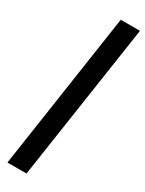

<svg xmlns="http://www.w3.org/2000/svg" viewBox="-255 -858 794 1051"><g transform="rotate(30 142.0 -332.5)"><path d="M15.5 161 162 -826H283.5L136 161Z"/></g></svg>

Font: Public Sans ExtraBold
Style: Italic
Weight: 800
Italic angle: -8°
Designer: The Public Sans project authors (U.S. Web Design System). Libre Franklin designed by Pablo Impallari and Rodrigo Fuenzal
Version: Version 1.007; ttfautohint (v1.8.1) -l 8 -r 50 -G 200 -x 14 